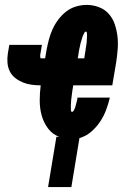

<svg xmlns="http://www.w3.org/2000/svg" viewBox="-20 -558 540 783"><path d="M176 205 210 0H222Q194 -10 176 -34Q158 -58 150 -87Q142 -116 142 -147.5Q142 -179 146 -210Q127 -210 108.5 -212.5Q90 -215 73 -222Q56 -229 42 -240Q28 -251 20 -267Q12 -283 10.5 -302Q9 -321 12 -340L18 -375H151L145 -340Q144 -337 144 -334Q144 -331 144 -328.5Q144 -326 144.5 -323Q145 -320 147 -320H164L170 -355Q174 -376 179.5 -397Q185 -418 194.5 -439Q204 -460 218 -478.5Q232 -497 250 -511Q268 -525 290 -531.5Q312 -538 333 -538Q359 -538 383 -529Q407 -520 423.5 -501.5Q440 -483 448 -459Q456 -435 459 -410Q462 -385 460 -358.5Q458 -332 454 -305L438 -210H279L278 -207Q278 -203 277 -199Q276 -195 275.5 -191Q275 -187 274.5 -183.5Q274 -180 273.5 -176Q273 -172 272.5 -168Q272 -164 271.5 -160Q271 -156 270.5 -152.5Q270 -149 270 -145Q270 -141 269.5 -137Q269 -133 269 -129.5Q269 -126 269 -122Q269 -118 269 -114Q269 -110 269.5 -106Q270 -102 274 -102Q278 -102 280 -106Q282 -110 284 -113.5Q286 -117 287 -121Q288 -125 289 -129Q290 -133 291 -136.5Q292 -140 293 -144Q294 -148 295 -152Q296 -156 296 -160H428Q422 -134 412.5 -109Q403 -84 388 -61.5Q373 -39 351.5 -20.5Q330 -2 304 5L271 205ZM324 -320V-323Q325 -328 325.5 -332.5Q326 -337 327 -341.5Q328 -346 328.5 -350.5Q329 -355 329.5 -359.5Q330 -364 331 -368.5Q332 -373 332.5 -377.5Q333 -382 333.5 -386.5Q334 -391 334 -395.5Q334 -400 334.5 -405Q335 -410 335 -414Q335 -418 334.5 -423.5Q334 -429 330 -429Q326 -429 324 -424.5Q322 -420 320 -416Q318 -412 316.5 -408Q315 -404 314 -400Q313 -396 312 -392.5Q311 -389 309.5 -385Q308 -381 307.5 -377Q307 -373 306 -369Q305 -365 304 -361Q303 -357 302.5 -353Q302 -349 301 -345Q300 -341 300 -337L297 -320Z"/></svg>

Font: Iosevka Slab Heavy Oblique
Style: Regular
Weight: 900
Italic angle: -9°
Monospace: yes
Designer: Belleve Invis
Foundry: Belleve Invis
Version: Version 11.1.1; ttfautohint (v1.8.3)